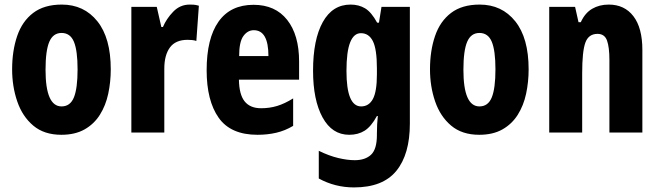

<svg xmlns="http://www.w3.org/2000/svg" viewBox="-20 -579 2882 839"><path d="M464 -276Q464 -221 453 -169.5Q442 -118 416.5 -77.5Q391 -37 349.5 -13.5Q308 10 248 10Q173 10 125.5 -30Q78 -70 55.5 -135.5Q33 -201 33 -276Q33 -357 55 -421.5Q77 -486 125 -522.5Q173 -559 250 -559Q347 -559 405.5 -486Q464 -413 464 -276ZM179 -274Q179 -114 249 -114Q287 -114 303 -153.5Q319 -193 319 -276Q319 -358 303 -396.5Q287 -435 249 -435Q212 -435 195.5 -396.5Q179 -358 179 -274Z M809 -559Q817 -559 826 -558.5Q835 -558 849 -554L838 -400Q830 -403 819.5 -404Q809 -405 800 -405Q747 -405 722.5 -371.5Q698 -338 698 -279V0H554V-549H665L685 -461H692Q707 -497 737 -528Q767 -559 809 -559Z M1088 -558Q1183 -558 1235 -492Q1287 -426 1287 -310V-231H1024Q1025 -166 1049 -136Q1073 -106 1121 -106Q1158 -106 1191 -116Q1224 -126 1261 -149V-29Q1226 -8 1187.5 1Q1149 10 1105 10Q988 10 935.5 -64.5Q883 -139 883 -272Q883 -411 935 -484.5Q987 -558 1088 -558ZM1089 -447Q1062 -447 1043.5 -421.5Q1025 -396 1025 -334H1153Q1153 -447 1089 -447Z M1512 -559Q1548 -559 1575.5 -542.5Q1603 -526 1628 -480H1636L1647 -549H1771V-39Q1771 95 1712 167.5Q1653 240 1527 240Q1444 240 1373 201V80Q1418 102 1458 111.5Q1498 121 1530 121Q1576 121 1601.5 97Q1627 73 1627 11V5Q1627 -36 1631 -72H1627Q1602 -26 1573.5 -8Q1545 10 1506 10Q1431 10 1389.5 -66Q1348 -142 1348 -270Q1348 -406 1390.5 -482.5Q1433 -559 1512 -559ZM1557 -434Q1526 -434 1510 -393.5Q1494 -353 1494 -269Q1494 -114 1558 -114Q1592 -114 1609.5 -146.5Q1627 -179 1627 -254V-280Q1627 -364 1609.5 -399Q1592 -434 1557 -434Z M2290 -276Q2290 -221 2279 -169.5Q2268 -118 2242.5 -77.5Q2217 -37 2175.5 -13.5Q2134 10 2074 10Q1999 10 1951.5 -30Q1904 -70 1881.5 -135.5Q1859 -201 1859 -276Q1859 -357 1881 -421.5Q1903 -486 1951 -522.5Q1999 -559 2076 -559Q2173 -559 2231.5 -486Q2290 -413 2290 -276ZM2005 -274Q2005 -114 2075 -114Q2113 -114 2129 -153.5Q2145 -193 2145 -276Q2145 -358 2129 -396.5Q2113 -435 2075 -435Q2038 -435 2021.5 -396.5Q2005 -358 2005 -274Z M2640 -559Q2709 -559 2748 -508Q2787 -457 2787 -361V0H2643V-317Q2643 -373 2632.5 -402Q2622 -431 2591 -431Q2552 -431 2538 -393Q2524 -355 2524 -259V0H2380V-549H2493L2508 -482H2518Q2536 -522 2567.5 -540.5Q2599 -559 2640 -559Z"/></svg>

Font: Noto Sans Gujarati ExtraCondensed ExtraBold
Style: Regular
Weight: 800
Width: 2
Designer: Jelle Bosma - Monotype Design Team, Universal Thirst
Foundry: Monotype Imaging Inc.
Version: Version 2.106; ttfautohint (v1.8.4.7-5d5b)